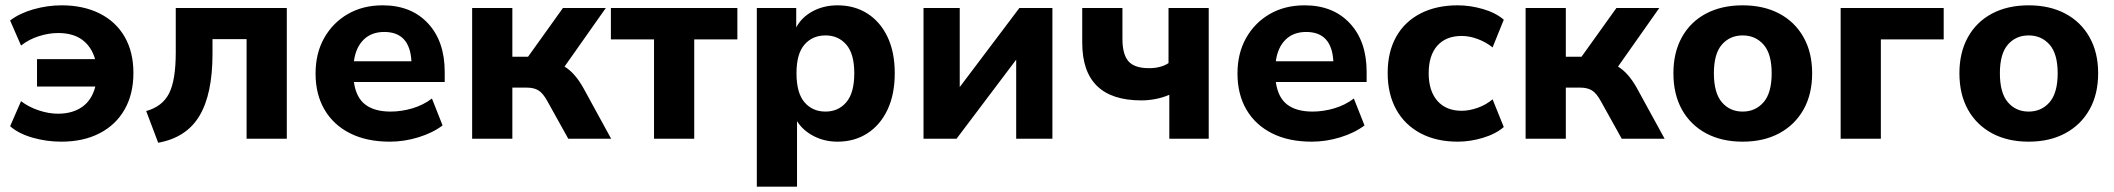

<svg xmlns="http://www.w3.org/2000/svg" viewBox="-20 -521 7940 721"><path d="M210 11Q155 11 102.5 -4Q50 -19 18 -47L59 -141Q88 -119 125.5 -106.5Q163 -94 198 -94Q252 -94 288.5 -119.5Q325 -145 338 -196H119V-299H337Q324 -345 289.5 -371Q255 -397 198 -397Q163 -397 125.5 -385Q88 -373 59 -350L18 -444Q53 -471 105.5 -486Q158 -501 211 -501Q293 -501 354 -470.5Q415 -440 448 -383Q481 -326 481 -247Q481 -168 448 -110Q415 -52 354 -20.5Q293 11 210 11Z M574 15 529 -104Q590 -121 615 -170.5Q640 -220 640 -324V-491H1057V0H906V-374H778V-319Q778 -168 729 -86Q680 -4 574 15Z M1444 11Q1357 11 1294.5 -20.5Q1232 -52 1198.5 -109.5Q1165 -167 1165 -245Q1165 -321 1197.5 -378.5Q1230 -436 1286.5 -468.5Q1343 -501 1417 -501Q1524 -501 1587 -433.5Q1650 -366 1650 -251V-213H1309Q1317 -155 1351.5 -128.5Q1386 -102 1447 -102Q1487 -102 1528 -114Q1569 -126 1602 -151L1642 -50Q1605 -22 1551.5 -5.5Q1498 11 1444 11ZM1423 -401Q1375 -401 1345.5 -372Q1316 -343 1309 -291H1525Q1519 -401 1423 -401Z M1753 0V-491H1904V-308H1963L2094 -491H2255L2100 -271Q2121 -258 2138.5 -237.5Q2156 -217 2171 -190L2275 0H2114L2035 -142Q2019 -171 2002 -181.5Q1985 -192 1958 -192H1904V0Z M2436 0V-373H2274V-491H2749V-373H2587V0Z M2822 180V-491H2970V-418Q2990 -456 3031.5 -478.5Q3073 -501 3125 -501Q3189 -501 3237.5 -470Q3286 -439 3313 -382Q3340 -325 3340 -246Q3340 -167 3313 -109.5Q3286 -52 3237.5 -20.5Q3189 11 3125 11Q3076 11 3035.5 -10Q2995 -31 2973 -66V180ZM3080 -102Q3128 -102 3158 -137Q3188 -172 3188 -246Q3188 -319 3158 -353.5Q3128 -388 3080 -388Q3031 -388 3001 -353.5Q2971 -319 2971 -246Q2971 -172 3001 -137Q3031 -102 3080 -102Z M3448 0V-491H3584V-194L3808 -491H3932V0H3796V-297L3572 0Z M4371 0V-165Q4345 -154 4318.5 -149Q4292 -144 4266 -144Q4044 -144 4044 -361V-491H4195V-375Q4195 -317 4217.5 -291Q4240 -265 4295 -265Q4339 -265 4368 -284V-491H4519V0Z M4906 11Q4819 11 4756.5 -20.5Q4694 -52 4660.5 -109.5Q4627 -167 4627 -245Q4627 -321 4659.5 -378.5Q4692 -436 4748.5 -468.5Q4805 -501 4879 -501Q4986 -501 5049 -433.5Q5112 -366 5112 -251V-213H4771Q4779 -155 4813.5 -128.5Q4848 -102 4909 -102Q4949 -102 4990 -114Q5031 -126 5064 -151L5104 -50Q5067 -22 5013.5 -5.5Q4960 11 4906 11ZM4885 -401Q4837 -401 4807.5 -372Q4778 -343 4771 -291H4987Q4981 -401 4885 -401Z M5454 11Q5374 11 5314.5 -20.5Q5255 -52 5223 -110Q5191 -168 5191 -247Q5191 -326 5223 -383Q5255 -440 5314.5 -470.5Q5374 -501 5454 -501Q5501 -501 5549 -487Q5597 -473 5627 -447L5585 -343Q5560 -363 5529 -374.5Q5498 -386 5469 -386Q5410 -386 5377.5 -349.5Q5345 -313 5345 -246Q5345 -180 5377.5 -142.5Q5410 -105 5469 -105Q5497 -105 5528.5 -116Q5560 -127 5585 -148L5627 -44Q5597 -18 5549 -3.5Q5501 11 5454 11Z M5709 0V-491H5860V-308H5919L6050 -491H6211L6056 -271Q6077 -258 6094.5 -237.5Q6112 -217 6127 -190L6231 0H6070L5991 -142Q5975 -171 5958 -181.5Q5941 -192 5914 -192H5860V0Z M6524 11Q6445 11 6386.5 -20.5Q6328 -52 6296 -109.5Q6264 -167 6264 -246Q6264 -324 6296 -381.5Q6328 -439 6386.5 -470Q6445 -501 6524 -501Q6603 -501 6661.5 -470Q6720 -439 6752.5 -381.5Q6785 -324 6785 -246Q6785 -167 6752.5 -109.5Q6720 -52 6661.5 -20.5Q6603 11 6524 11ZM6524 -102Q6572 -102 6602.5 -137Q6633 -172 6633 -246Q6633 -319 6602.5 -353.5Q6572 -388 6524 -388Q6476 -388 6446 -353.5Q6416 -319 6416 -246Q6416 -172 6446 -137Q6476 -102 6524 -102Z M6892 0V-491H7279V-373H7043V0Z M7598 11Q7519 11 7460.5 -20.5Q7402 -52 7370 -109.5Q7338 -167 7338 -246Q7338 -324 7370 -381.5Q7402 -439 7460.5 -470Q7519 -501 7598 -501Q7677 -501 7735.5 -470Q7794 -439 7826.5 -381.5Q7859 -324 7859 -246Q7859 -167 7826.5 -109.5Q7794 -52 7735.5 -20.5Q7677 11 7598 11ZM7598 -102Q7646 -102 7676.5 -137Q7707 -172 7707 -246Q7707 -319 7676.5 -353.5Q7646 -388 7598 -388Q7550 -388 7520 -353.5Q7490 -319 7490 -246Q7490 -172 7520 -137Q7550 -102 7598 -102Z"/></svg>

Font: Nunito Sans ExtraBold
Style: Regular
Weight: 800
Designer: Vernon Adams
Foundry: Vernon Adams
Version: Version 3.101; ttfautohint (v1.8.4.7-5d5b);gftools[0.9.27]